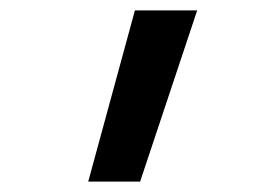

<svg xmlns="http://www.w3.org/2000/svg" viewBox="-20 -172 540 370"><path d="M150 178 240 -152H360L250 178Z"/></svg>

Font: Iosevka Curly Slab Semibold
Style: Regular
Weight: 600
Monospace: yes
Designer: Belleve Invis
Foundry: Belleve Invis
Version: Version 22.1.2; ttfautohint (v1.8.4)